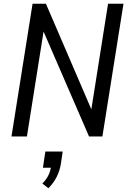

<svg xmlns="http://www.w3.org/2000/svg" viewBox="-20 -725 683 1020"><path d="M41 0 153 -705H224L477 -117H461L554 -705H636L524 0H453L199 -586H216L123 0ZM237 275 205 250Q226 229 237 206.5Q248 184 252 156L265 166H208L221 80H313L304 142Q298 181 281.5 214Q265 247 237 275Z"/></svg>

Font: Nunito Sans 10pt Condensed Medium
Style: Italic
Weight: 500
Width: 3
Italic angle: -9°
Designer: Vernon Adams
Foundry: Vernon Adams
Version: Version 3.101;gftools[0.9.27]